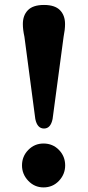

<svg xmlns="http://www.w3.org/2000/svg" viewBox="-20 -764 362 794"><path d="M162 -743.5Q207 -743.5 228 -722Q249 -700.5 249 -664.5Q249 -641.5 243 -612L197.5 -272Q189.5 -232.5 162 -232.5Q134 -232.5 126 -272L81 -612Q74.5 -641.5 74.5 -664.5Q74.5 -700.5 95.5 -722Q116.5 -743.5 162 -743.5ZM160 11Q123 11 97 -16.2Q71 -43.5 71 -80Q71 -117.5 97 -144Q123 -170.5 160 -170.5Q198 -170.5 223.8 -144Q249.5 -117.5 249.5 -80Q249.5 -43.5 223.8 -16.2Q198 11 160 11Z"/></svg>

Font: Fraunces 9pt S050 SemiBold
Style: Regular
Weight: 600
Version: Version 1.000; ttfautohint (v1.8.3)